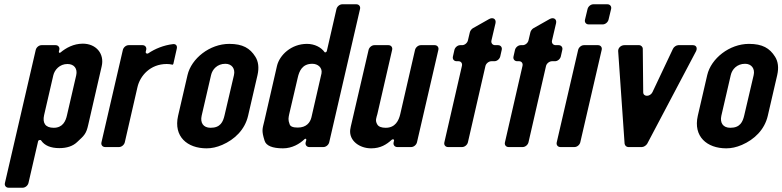

<svg xmlns="http://www.w3.org/2000/svg" viewBox="-20 -687 3655 897"><path d="M255 -446 257 -454C260 -466 252 -476 240 -476H174C162 -476 150 -466 147 -454L3 168C0 180 8 190 20 190H86C98 190 110 180 113 168L158 -27C159 -33 169 -35 172 -31C188 -7 217 5 257 5C292 5 320 -4 340 -23C375 -55 383 -63 392 -103L455 -377C469 -436 429 -483 367 -483C324 -483 288 -463 263 -442C259 -438 254 -441 255 -446ZM295 -388C327 -388 343 -366 336 -335L293 -149C287 -121 273 -90 231 -90C191 -90 178 -113 186 -149L229 -335C235 -361 259 -388 295 -388Z M790 -389 806 -460C809 -473 802 -482 789 -481C745 -476 704 -459 673 -438C667 -434 659 -438 661 -446L663 -454C666 -466 658 -476 646 -476H581C569 -476 557 -466 554 -454L454 -22C451 -10 459 0 471 0H536C548 0 560 -10 563 -22L622 -279C634 -333 682 -388 759 -388C768 -388 776 -387 785 -385C787 -384 789 -386 790 -389Z M945 6C969 6 992 1 1018 -10C1076 -35 1124 -81 1139 -146L1183 -336C1191 -371 1187 -400 1173 -422C1148 -462 1114 -482 1051 -482C960 -482 874 -414 856 -336L812 -146C790 -49 855 6 945 6ZM1033 -389C1063 -389 1080 -366 1073 -336L1029 -148C1022 -118 1010 -90 964 -90C929 -90 915 -114 922 -146L966 -336C972 -363 995 -389 1033 -389Z M1414 -482C1341 -482 1286 -430 1274 -379L1215 -122C1206 -84 1201 -78 1216 -30C1223 -6 1253 6 1302 6C1345 6 1380 -15 1403 -37C1407 -41 1412 -38 1411 -33L1408 -22C1405 -10 1413 0 1425 0H1491C1503 0 1515 -10 1518 -22L1662 -645C1665 -657 1657 -667 1645 -667H1579C1567 -667 1555 -657 1552 -645L1507 -449C1506 -443 1498 -440 1496 -444C1480 -466 1450 -482 1414 -482ZM1482 -344C1466 -276 1451 -207 1435 -139C1429 -114 1411 -91 1371 -91C1349 -91 1336 -96 1333 -107C1325 -127 1328 -138 1331 -153L1371 -324C1378 -355 1392 -389 1439 -389C1465 -389 1487 -371 1482 -344Z M1821 -31 1819 -22C1816 -10 1824 0 1836 0H1901C1913 0 1925 -10 1928 -22L2028 -454C2031 -466 2023 -476 2011 -476H1946C1934 -476 1922 -466 1919 -454L1850 -154C1843 -124 1827 -90 1782 -90C1763 -90 1749 -95 1743 -105C1731 -124 1739 -138 1743 -154L1812 -454C1815 -466 1807 -476 1795 -476H1729C1717 -476 1705 -466 1702 -454L1624 -118C1620 -101 1617 -89 1616 -80C1611 -29 1660 6 1714 6C1758 6 1786 -12 1810 -34C1815 -38 1822 -36 1821 -31Z M2073 0H2139C2151 0 2163 -10 2166 -22L2248 -379C2251 -391 2264 -401 2276 -401H2290C2302 -401 2314 -411 2317 -423L2324 -454C2327 -466 2319 -476 2307 -476H2293C2281 -476 2273 -486 2276 -498L2295 -579C2299 -598 2283 -608 2265 -598L2189 -555C2183 -552 2176 -542 2175 -536L2166 -498C2163 -486 2151 -476 2139 -476H2130C2118 -476 2106 -466 2103 -454L2096 -423C2093 -411 2101 -401 2113 -401H2122C2134 -401 2141 -391 2138 -379L2056 -22C2053 -10 2061 0 2073 0Z M2356 0H2422C2434 0 2446 -10 2449 -22L2531 -379C2534 -391 2547 -401 2559 -401H2573C2585 -401 2597 -411 2600 -423L2607 -454C2610 -466 2602 -476 2590 -476H2576C2564 -476 2556 -486 2559 -498L2578 -579C2582 -598 2566 -608 2548 -598L2472 -555C2466 -552 2459 -542 2458 -536L2449 -498C2446 -486 2434 -476 2422 -476H2413C2401 -476 2389 -466 2386 -454L2379 -423C2376 -411 2384 -401 2396 -401H2405C2417 -401 2424 -391 2421 -379L2339 -22C2336 -10 2344 0 2356 0Z M2598 0H2664C2676 0 2688 -10 2691 -22L2791 -454C2794 -466 2786 -476 2774 -476H2708C2696 -476 2684 -466 2681 -454L2581 -22C2578 -10 2586 0 2598 0ZM2730 -573H2796C2808 -573 2820 -583 2823 -595L2835 -645C2838 -657 2830 -667 2818 -667H2752C2740 -667 2728 -657 2725 -645L2713 -595C2710 -583 2718 -573 2730 -573Z M2915 0H2979C2987 0 2999 -7 3004 -16L3232 -448C3239 -463 3233 -476 3217 -476H3149C3140 -476 3128 -468 3124 -459L3028 -256C3017 -234 2985 -234 2985 -256L2983 -459C2983 -468 2975 -476 2966 -476H2897C2881 -476 2867 -463 2868 -448L2898 -16C2899 -7 2907 0 2915 0Z M3373 6C3397 6 3420 1 3446 -10C3504 -35 3552 -81 3567 -146L3611 -336C3619 -371 3615 -400 3601 -422C3576 -462 3542 -482 3479 -482C3388 -482 3302 -414 3284 -336L3240 -146C3218 -49 3283 6 3373 6ZM3461 -389C3491 -389 3508 -366 3501 -336L3457 -148C3450 -118 3438 -90 3392 -90C3357 -90 3343 -114 3350 -146L3394 -336C3400 -363 3423 -389 3461 -389Z"/></svg>

Font: DIN Rundschrift
Style: MittelKursiv
Weight: 400
Version: Version 1.027